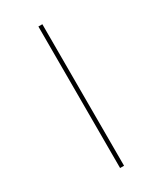

<svg xmlns="http://www.w3.org/2000/svg" viewBox="-243 -848 995 1175"><g transform="rotate(-30 254.5 -260.0)"><path d="M240 240V-760H268V240Z"/></g></svg>

Font: Noto Serif Khmer SemiCondensed Thin
Style: Regular
Weight: 250
Width: 4
Designer: Danh Hong and the Monotype Design Team
Foundry: Monotype Imaging Inc.
Version: Version 2.004